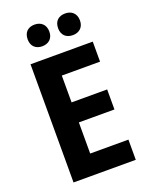

<svg xmlns="http://www.w3.org/2000/svg" viewBox="-167 -1097 848 1090"><g transform="rotate(-20 257.0 -552.0)"><path d="M116 -945C116 -902 144 -880 181 -880C218 -880 247 -902 247 -945C247 -989 218 -1011 181 -1011C144 -1011 116 -990 116 -945ZM300 -945C300 -902 328 -880 366 -880C403 -880 432 -902 432 -945C432 -989 403 -1011 366 -1011C328 -1011 300 -990 300 -945ZM459 -93V-215H228V-403H443V-524H228V-686H459V-807H83V-93Z"/></g></svg>

Font: Noto Sans Kannada UI SemiCondensed
Style: Bold
Weight: 700
Width: 4
Designer: Jelle Bosma - Monotype Design Team
Foundry: Monotype Imaging Inc.
Version: Version 2.005